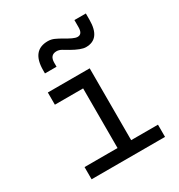

<svg xmlns="http://www.w3.org/2000/svg" viewBox="-183 -903 953 1024"><g transform="rotate(-30 293.0 -390.5)"><path d="M82 0V-75.2H285.2V-442.4H111.3V-517.6H369.1V-75.2H534.2V0ZM148.9 -613.3V-632.8Q148.9 -754.9 247.6 -754.9Q268.1 -754.9 286.4 -746.6Q304.7 -738.3 324.2 -727.1Q349.1 -711.9 367.4 -703.4Q385.7 -694.8 397.9 -694.8Q427.2 -694.8 427.2 -737.3V-781.2H497.6V-742.2Q497.6 -625 409.7 -625Q394 -625 373 -633.1Q352.1 -641.1 326.2 -655.8Q309.6 -665.5 293.2 -675.3Q276.9 -685.1 261.2 -685.1Q220.2 -685.1 220.2 -637.7V-613.3Z"/></g></svg>

Font: Cascadia Code NF SemiLight
Style: Regular
Weight: 350
Monospace: yes
Designer: Aaron Bell
Foundry: Saja Typeworks
Version: Version 2404.023; ttfautohint (v1.8.4)